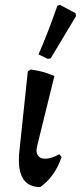

<svg xmlns="http://www.w3.org/2000/svg" viewBox="-20 -743 326 773"><path d="M56 -98Q56 -121 58 -134L92 -456L104 -463Q153 -457 199 -437L131 -161Q127 -143 127 -138Q127 -122 136 -113Q145 -104 162 -104Q185 -104 219 -122L228 -111Q201 -31 142 10Q56 10 56 -98ZM184 -508 172 -506 135 -524Q170 -603 211 -720L222 -723L284 -690L286 -678Z"/></svg>

Font: Alegreya Medium
Style: Italic
Weight: 500
Italic angle: -7°
Designer: Juan Pablo del Peral
Foundry: Huerta Tipografica
Version: Version 2.008; ttfautohint (v1.8)